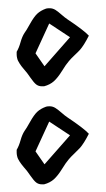

<svg xmlns="http://www.w3.org/2000/svg" viewBox="-20 -581 263 478"><path d="M90.8 -416 154.3 -488.3 102.5 -522.5 68.4 -448.2ZM89.8 -366.2H84Q76.2 -366.2 70.3 -370.6Q64.5 -375 55.7 -387.7Q46.9 -400.4 44.9 -402.3Q43 -404.3 39.1 -409.2Q35.2 -414.1 33.2 -416.5Q31.2 -418.9 28.8 -422.9Q26.4 -426.8 24.9 -429.7Q23.4 -432.6 22.5 -437Q21.5 -441.4 21.5 -445.3V-452.1Q27.3 -461.9 31.2 -476.1Q35.2 -490.2 41 -499Q44.9 -503.9 54.7 -521.5Q64.5 -539.1 72.8 -546.9Q81.1 -554.7 94.7 -559.6Q97.7 -560.5 103.5 -560.5Q111.3 -560.5 118.2 -556.2Q125 -551.8 133.3 -544.4Q141.6 -537.1 147.5 -533.2Q188.5 -505.9 201.2 -492.2Q195.3 -480.5 189.5 -471.2Q183.6 -461.9 179.2 -457Q174.8 -452.1 165.5 -443.4Q156.2 -434.6 151.4 -428.7Q144.5 -420.9 134.3 -404.3Q124 -387.7 114.3 -378.9Q104.5 -370.1 89.8 -366.2ZM90.8 -171.9 154.3 -244.1 102.5 -278.3 68.4 -204.1ZM89.8 -122.1H84Q76.2 -122.1 70.3 -126.5Q64.5 -130.9 55.7 -143.6Q46.9 -156.2 44.9 -158.2Q43 -160.2 39.1 -165Q35.2 -169.9 33.2 -172.4Q31.2 -174.8 28.8 -178.7Q26.4 -182.6 24.9 -185.5Q23.4 -188.5 22.5 -192.9Q21.5 -197.3 21.5 -201.2V-208Q27.3 -217.8 31.2 -231.9Q35.2 -246.1 41 -254.9Q44.9 -259.8 54.7 -277.3Q64.5 -294.9 72.8 -302.7Q81.1 -310.5 94.7 -315.4Q97.7 -316.4 103.5 -316.4Q111.3 -316.4 118.2 -312Q125 -307.6 133.3 -300.3Q141.6 -293 147.5 -289.1Q188.5 -261.7 201.2 -248Q195.3 -236.3 189.5 -227.1Q183.6 -217.8 179.2 -212.9Q174.8 -208 165.5 -199.2Q156.2 -190.4 151.4 -184.6Q144.5 -176.8 134.3 -160.2Q124 -143.6 114.3 -134.8Q104.5 -126 89.8 -122.1Z"/></svg>

Font: Shelly2023
Style: Regular
Weight: 400
Version: Version 0.2